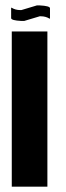

<svg xmlns="http://www.w3.org/2000/svg" viewBox="-20 -704 247 724"><path d="M24.4 -585.4H158.7V0H24.4ZM129.9 -683.6Q168.5 -681.6 168.5 -672.9V-633.8H166.5Q152.3 -642.6 133.8 -642.6H129.9L71.3 -625H60.5Q22 -627 22 -635.7V-674.8H23.9Q38.1 -666 56.6 -666H60.5L119.1 -683.6Z"/></svg>

Font: Aqlam Corner
Style: Regular
Weight: 400
Designer: Developer/ Husham Jawad
Version: Version 1.00;December 29, 2020;FontCreator 13.0.0.2683 32-bi